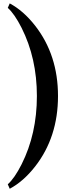

<svg xmlns="http://www.w3.org/2000/svg" viewBox="-20 -740 499 1146"><path d="M200.2 -167Q200.2 -392.1 108.9 -573.7Q66.4 -657.7 26.4 -692.9L38.1 -719.7Q120.1 -675.8 189.9 -586.4Q326.2 -411.6 326.2 -167Q326.2 78.6 189.9 253.4Q120.1 342.8 38.1 386.7L26.4 359.9Q66.4 324.7 108.9 240.7Q200.2 59.1 200.2 -167Z"/></svg>

Font: Amiri
Style: Bold Slanted
Weight: 700
Italic angle: 9°
Designer: Khaled Hosny
Version: Version 000.107